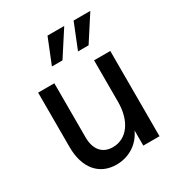

<svg xmlns="http://www.w3.org/2000/svg" viewBox="-176 -843 906 975"><g transform="rotate(-30 277.0 -355.5)"><path d="M224 16C299 16 360 -25 389 -89V0H484V-500H389V-257C389 -144 334 -70 252 -70C191 -70 156 -112 156 -183V-500H61V-181C61 -58 123 16 224 16ZM188 -580H250L345 -727H247ZM341 -580H403L498 -727H400Z"/></g></svg>

Font: Uncut Sans Medium
Style: Regular
Weight: 500
Designer: Kasper Nordkvist
Foundry: UNCUT.wtf
Version: Version 1.304;Glyphs 3.2 (3246)